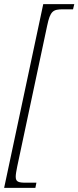

<svg xmlns="http://www.w3.org/2000/svg" viewBox="-34 -780 379 928"><path d="M-14 128H137L142 103H92C55 103 42 99 42 74C42 63 45 46 49 26L194 -656C209 -727 222 -735 271 -735H319L325 -760H175Z"/></svg>

Font: Noto Serif Condensed ExtraLight
Style: Italic
Weight: 200
Width: 3
Italic angle: -12°
Designer: Monotype Design Team
Foundry: Monotype Imaging Inc.
Version: Version 2.013